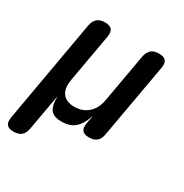

<svg xmlns="http://www.w3.org/2000/svg" viewBox="-190 -684 958 998"><g transform="rotate(30 289.0 -185.0)"><path d="M27 180Q-2 180 -13.5 166Q-25 152 -20 122L88 -492Q94 -522 110.5 -536Q127 -550 156.5 -550Q186 -550 197.5 -536Q209 -522 204 -492L153 -204Q143 -150 164.5 -120Q186 -90 236 -90Q286 -90 319 -120Q352 -150 361 -204L412 -492Q418 -522 434.5 -536Q451 -550 480.5 -550Q510 -550 521.5 -536Q533 -522 528 -492L449 -47Q444 -18 427.5 -4Q411 10 382 10Q353 10 341.5 -4Q330 -18 335 -47L342 -85Q344 -95 343 -95Q343 -95 343 -95Q342 -95 339 -85Q324 -40 295.5 -15Q267 10 217.5 10Q168 10 150.5 -15Q133 -40 134 -85V-95L132 -85L95 122Q90 152 73.5 166Q57 180 27 180Z"/></g></svg>

Font: Maple Mono NL SemiBold
Style: Italic
Weight: 600
Italic angle: -10°
Monospace: yes
Designer: subframe7536
Version: Version 7.000